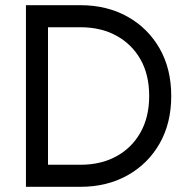

<svg xmlns="http://www.w3.org/2000/svg" viewBox="-20 -720 720 740"><path d="M290 0H80V-700H290Q392 -700 471 -656Q550 -612 595 -533.5Q640 -455 640 -350Q640 -245 595 -166.5Q550 -88 471 -44Q392 0 290 0ZM290 -615H165V-85H290Q369 -85 428.5 -117.5Q488 -150 521.5 -209.5Q555 -269 555 -350Q555 -432 521.5 -491Q488 -550 428.5 -582.5Q369 -615 290 -615Z"/></svg>

Font: Von Book
Style: Regular
Weight: 400
Version: Version 4.000; ttfautohint (v1.8.4.7-5d5b)